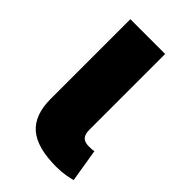

<svg xmlns="http://www.w3.org/2000/svg" viewBox="-174 -599 663 663"><g transform="rotate(45 157.5 -268.0)"><path d="M233.4 2.4Q140.1 2.4 97.2 -34.4Q54.2 -71.3 54.2 -149.9V-539.1H224.1V-168.5Q224.1 -147 233.4 -137Q242.7 -127 262.7 -127Q272.5 -127 278.3 -127.4Q284.2 -127.9 288.6 -129.4L308.6 -7.8Q296.9 -4.4 277.3 -1Q257.8 2.4 233.4 2.4Z"/></g></svg>

Font: Inter 18pt ExtraBold
Style: Regular
Weight: 800
Designer: Rasmus Andersson
Foundry: rsms
Version: Version 4.001;git-66647c0bb